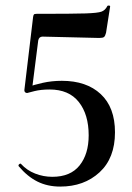

<svg xmlns="http://www.w3.org/2000/svg" viewBox="-20 -676 488 708"><path d="M70 -345 102 -613Q103 -620 105 -622.5Q107 -625 115 -625Q251 -625 295.5 -626.5Q340 -628 354 -633Q368 -638 376 -654Q377 -656 382 -655.5Q387 -655 386 -651L371 -555Q368 -543 363.5 -539.5Q359 -536 346 -536L137 -541Q124 -541 121 -527L98 -346L80 -333Q75 -333 72 -336.5Q69 -340 70 -345ZM173 -24Q240 -24 273.5 -66Q307 -108 307 -177Q307 -254 270.5 -300Q234 -346 163 -346Q131 -346 107 -340Q83 -334 80 -333Q79 -333 79 -336Q79 -341 80.5 -346.5Q82 -352 83 -355Q104 -363 137.5 -370.5Q171 -378 208 -378Q299 -378 351.5 -329Q404 -280 404 -188Q404 -93 347 -40.5Q290 12 202 12Q155 12 118 -6.5Q81 -25 49 -63L48 -65Q48 -69 52 -71.5Q56 -74 58 -71Q79 -48 109.5 -36Q140 -24 173 -24Z"/></svg>

Font: Cormorant Infant SemiBold
Style: Regular
Weight: 600
Designer: Christian Thalmann (Catharsis Fonts)
Foundry: Catharsis Fonts
Version: Version 4.000